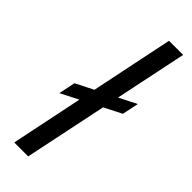

<svg xmlns="http://www.w3.org/2000/svg" viewBox="-245 -751 772 772"><g transform="rotate(45 141.5 -364.5)"><path d="M40.4 0 191.4 -729H271.7L119.7 0ZM28.4 -268.4 43.3 -339.6 282.7 -460.6 267.9 -390.4Z"/></g></svg>

Font: Mona Sans ExtraLight
Style: Italic
Weight: 200
Italic angle: -11.6951°
Designer: Deni Anggara
Foundry: GitHub
Version: Version 2.000